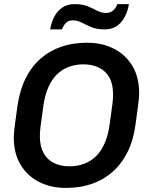

<svg xmlns="http://www.w3.org/2000/svg" viewBox="-20 -904 738 934"><path d="M298 10Q228 10 171 -18.5Q114 -47 80.5 -102Q47 -157 47 -236Q47 -257 53 -301.5Q59 -346 65 -389Q76 -465 104.5 -522.5Q133 -580 177 -618.5Q221 -657 277.5 -676.5Q334 -696 400 -696H406Q476 -696 533 -667.5Q590 -639 623.5 -584Q657 -529 657 -450Q657 -429 651 -385Q645 -341 639 -297Q629 -221 600 -163.5Q571 -106 527 -67.5Q483 -29 426.5 -9.5Q370 10 304 10ZM318 -95Q357 -95 390 -107.5Q423 -120 448 -145Q473 -170 489.5 -208Q506 -246 513 -297Q518 -334 521.5 -358.5Q525 -383 527 -399Q529 -415 529.5 -425.5Q530 -436 530 -445Q530 -495 512 -527Q494 -559 461.5 -575Q429 -591 386 -591Q347 -591 314 -578.5Q281 -566 256 -541Q231 -516 214.5 -478Q198 -440 191 -389Q186 -352 182.5 -327.5Q179 -303 177 -287Q175 -271 174.5 -260.5Q174 -250 174 -241Q174 -192 192 -159.5Q210 -127 242.5 -111Q275 -95 318 -95ZM224 -761Q230 -796 244.5 -823.5Q259 -851 283.5 -867.5Q308 -884 343 -884Q381 -884 406.5 -873.5Q432 -863 452.5 -852Q473 -841 495 -841Q517 -841 530 -852.5Q543 -864 551 -884H607Q602 -851 587.5 -823Q573 -795 549 -778Q525 -761 489 -761Q451 -761 424.5 -772Q398 -783 377.5 -794Q357 -805 334 -805Q315 -805 303 -794.5Q291 -784 281 -761Z"/></svg>

Font: Chivo Medium Medium
Style: Italic
Weight: 500
Italic angle: -8.05°
Version: Version 2.002